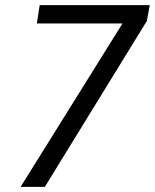

<svg xmlns="http://www.w3.org/2000/svg" viewBox="-20 -725 601 745"><path d="M60 0 479 -672V-634H123L134 -705H561L550 -644L154 0Z"/></svg>

Font: Nunito Sans 10pt SemiCondensed
Style: Italic
Weight: 400
Width: 4
Italic angle: -9°
Designer: Vernon Adams
Foundry: Vernon Adams
Version: Version 3.101;gftools[0.9.27]